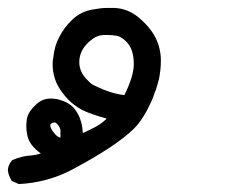

<svg xmlns="http://www.w3.org/2000/svg" viewBox="-46 -136 566 478"><path d="M21.5 198.2Q19.5 188.5 19.5 179.7Q19.5 170.9 20.5 163.1Q22.5 143.6 43 125Q58.6 109.4 80.1 109.4Q86.9 109.4 93.8 110.4Q122.1 116.2 136.7 131.8Q158.2 155.3 160.2 195.3Q177.7 187.5 192.9 179.2Q208 170.9 219.7 159.2Q197.3 153.3 176.8 145.5Q135.7 130.9 109.4 94.7Q85 63.5 85 23.4Q85 14.6 86.9 5.9Q89.8 -22.5 101.6 -43.9Q113.3 -67.4 134.3 -87.4Q155.3 -107.4 184.6 -112.3Q206.1 -116.2 218.8 -116.2Q231.4 -116.2 240.2 -116.2Q272.5 -114.3 298.8 -92.8Q338.9 -59.6 349.6 -20.5Q354.5 -2.9 354.5 13.7Q354.5 30.3 353 40.5Q351.6 50.8 350.6 56.6Q349.6 62.5 347.7 68.4Q345.7 74.2 344.2 80.6Q342.8 86.9 339.8 92.8Q335.9 105.5 330.1 118.2Q310.5 161.1 288.1 183.6Q244.1 227.5 133.8 286.1Q73.2 318.4 1 322.3L-16.6 314.5Q-25.4 300.8 -26.4 287.1Q-25.4 273.4 -15.6 262.7Q8.8 252 32.2 251Q43.9 250 55.7 246.1Q25.4 224.6 21.5 198.2ZM104.5 207Q104.5 200.2 104.5 195.8Q104.5 191.4 104.5 188.5Q103.5 179.7 95.7 171.9Q92.8 168.9 89.8 168.9Q85 168.9 80.1 172.9Q79.1 173.8 79.1 175.8Q79.1 183.6 89.8 196.3Q95.7 204.1 104.5 207ZM287.1 23.4Q287.1 -13.7 268.6 -32.2Q255.9 -44.9 244.6 -46.9Q233.4 -48.8 224.6 -48.8Q215.8 -48.8 210 -48.8Q192.4 -46.9 179.7 -35.2L173.8 -30.3Q151.4 -8.8 151.4 18.6Q151.4 43.9 171.9 63.5Q180.7 73.2 189.5 77.1Q231.4 97.7 263.7 100.6Q287.1 53.7 287.1 23.4Z"/></svg>

Font: JasonHandwriting2
Style: SemiBold
Weight: 600
Version: Version 1.04.7